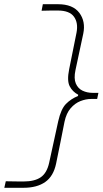

<svg xmlns="http://www.w3.org/2000/svg" viewBox="-86 -780 487 912"><path d="M-65.5 112 -58.5 81Q-32 81.5 -10.2 81.8Q11.5 82 26.5 82Q78.5 82 107.8 61.8Q137 41.5 147.5 -7L190.5 -204Q203.5 -262 227.2 -286.2Q251 -310.5 284.5 -324L285.5 -330Q258 -344.5 244.8 -370.8Q231.5 -397 242.5 -451L277.5 -625Q286.5 -671.5 265.2 -700.8Q244 -730 188.5 -730Q176 -730 156.2 -730Q136.5 -730 111.5 -729L117.5 -760H189.5Q260 -760 290.8 -719Q321.5 -678 309.5 -620Q300.5 -576.5 291 -533.5Q281.5 -490.5 272.5 -447Q264 -407 274.2 -383.2Q284.5 -359.5 306.2 -349.2Q328 -339 353.5 -339H381.5L375.5 -310H347.5Q322 -310 296 -299.8Q270 -289.5 249.5 -265.8Q229 -242 220.5 -202Q211 -155 200.8 -102.8Q190.5 -50.5 180.5 -3Q168 57 128.8 84.5Q89.5 112 25.5 112Z"/></svg>

Font: Commissioner Flair Thin
Style: Italic
Weight: 100
Italic angle: -12°
Designer: Kostas Bartsokas
Foundry: Kostas Bartsokas
Version: Version 1.000; ttfautohint (v1.8.3)